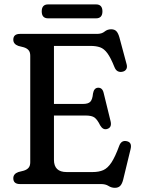

<svg xmlns="http://www.w3.org/2000/svg" viewBox="-20 -858 658 895"><path d="M42 -673Q42 -700 73.5 -700H432.5Q454.5 -700 467.5 -710.8Q480.5 -721.5 498 -721.5Q514 -721.5 522.5 -712.5Q531 -703.5 536.5 -684L570.5 -557.5Q574 -543.5 568 -534.5Q562 -525.5 550 -523.5Q538.5 -521 528.8 -526Q519 -531 513 -546.5Q496 -589 480.5 -610Q465 -631 446.5 -637.5Q428 -644 401.5 -644H231.5V-373.5H367Q391.5 -373.5 401.2 -384Q411 -394.5 413.5 -422Q418 -447.5 436 -449Q457 -450.5 463 -425.5L495.5 -293Q502.5 -264 480 -257Q460.5 -250.5 447 -273.5Q434 -300 421 -309.8Q408 -319.5 379.5 -319.5H231.5V-113Q231.5 -56 290.5 -56H412Q441 -56 461.5 -65Q482 -74 499.5 -100.5Q517 -127 536 -179Q546 -205 570 -200Q597 -195 588.5 -162L554 -20Q549 -0.5 540.2 8.5Q531.5 17.5 515.5 17.5Q499.5 17.5 485.8 8.8Q472 0 451.5 0H73.5Q42 0 42 -27Q42 -47.5 65.5 -56L91 -62.5Q105.5 -67 113.2 -76Q121 -85 121 -102V-598Q121 -615 113.2 -624Q105.5 -633 91 -637.5L65.5 -644Q42 -652.5 42 -673ZM174.5 -805Q174.5 -837.5 204.5 -837.5H427.5Q457.5 -837.5 457.5 -805Q457.5 -772.5 427.5 -772.5H204.5Q174.5 -772.5 174.5 -805Z"/></svg>

Font: Fraunces 72pt S100
Style: Regular
Weight: 400
Version: Version 1.000; ttfautohint (v1.8.3)